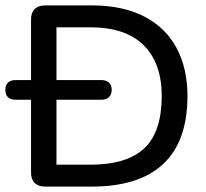

<svg xmlns="http://www.w3.org/2000/svg" viewBox="-37 -690 761 710"><path d="M77.8 -51.9V-618.1Q77.8 -643.2 91.2 -656.6Q104.6 -670 129.8 -670H303Q416.5 -670 495.8 -629.2Q575 -588.5 615.6 -513.2Q656.2 -437.9 656.2 -335.3Q656.2 -167.3 566.5 -83.6Q476.9 0 303 0H129.8Q104.6 0 91.2 -13.4Q77.8 -26.8 77.8 -51.9ZM561.1 -335.3Q561.1 -456.3 494.3 -522.7Q427.6 -589 296.5 -589H171.8V-81H296.5Q432 -81 496.5 -141.5Q561.1 -202 561.1 -335.3ZM-17.3 -357.7Q-17.3 -375.1 -7.6 -384.5Q2.1 -393.9 20.9 -393.9H337.9Q356 -393.9 366.1 -384.4Q376.1 -374.9 376.1 -357.7Q376.1 -340.6 366.1 -330.9Q356 -321.2 337.9 -321.2H20.9Q2.1 -321.2 -7.6 -330.6Q-17.3 -340 -17.3 -357.7Z"/></svg>

Font: SN Pro Thin
Style: Regular
Weight: 200
Designer: Tobias Whetton
Foundry: Supernotes
Version: Version 1.003;Glyphs 3.3 (3324)